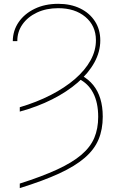

<svg xmlns="http://www.w3.org/2000/svg" viewBox="-20 -757 596 990"><path d="M82 -181.6V-204.1Q169.4 -230 241.7 -267.1Q314 -304.2 366.5 -349.6Q418.9 -395 447 -446Q475.1 -497.1 474.6 -550.8Q474.1 -624.5 420.4 -669.7Q366.7 -714.8 280.3 -714.8Q218.8 -714.8 170.9 -692.4Q123 -669.9 95.9 -631.3Q68.8 -592.8 69.3 -544.9H45.9Q46.4 -599.6 76.4 -643.1Q106.4 -686.5 159.2 -711.9Q211.9 -737.3 280.3 -737.3Q344.7 -737.3 393.6 -713.4Q442.4 -689.5 469.7 -647Q497.1 -604.5 497.1 -548.8Q497.1 -490.2 466.8 -435.1Q436.5 -379.9 380.9 -331.5Q325.2 -283.2 249.3 -244.9Q173.3 -206.5 82 -181.6ZM385.7 -350.6 400.4 -368.2Q436.5 -348.1 460.7 -318.4Q484.9 -288.6 497.3 -248Q509.8 -207.5 509.8 -155.3Q509.8 -89.4 488 -37.6Q466.3 14.2 416.7 56.9Q367.2 99.6 285.2 137.5Q203.1 175.3 82 212.9V189.5Q197.3 152.8 274.9 116.9Q352.5 81.1 399.2 41.5Q445.8 2 466.1 -45.9Q486.3 -93.8 486.3 -154.3Q486.3 -228 460.4 -277.6Q434.6 -327.1 385.7 -350.6Z"/></svg>

Font: Inter 24pt Thin
Style: Regular
Weight: 250
Designer: Rasmus Andersson
Foundry: rsms
Version: Version 4.001;git-66647c0bb